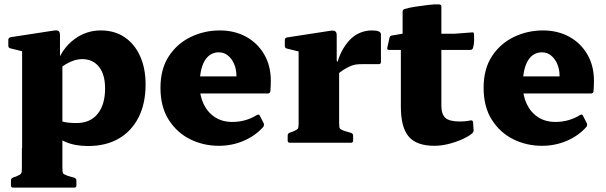

<svg xmlns="http://www.w3.org/2000/svg" viewBox="-20 -652 2770 877"><path d="M81 205V-310H265V205ZM40 205Q30 205 30 195V173Q30 163 39 159L54 154Q73 146 76.5 140.5Q80 135 80 117V25H265V114Q265 135 268.5 140Q272 145 289 151L320 160Q329 164 329 173V195Q329 205 319 205ZM235 -109Q248 -101 270.5 -95.5Q293 -90 330 -90Q392 -90 426 -132Q460 -174 460 -248Q460 -312 432 -347Q404 -382 355 -382Q331 -382 305 -371Q279 -360 254 -340L242 -367Q266 -433 320 -473Q374 -513 440 -513Q503 -513 548.5 -482.5Q594 -452 619.5 -396.5Q645 -341 645 -266Q645 -179 613 -116Q581 -53 522.5 -19Q464 15 382 15Q323 15 280 -3.5Q237 -22 192 -66ZM81 -310V-463L101 -413L28 -431Q18 -433 18 -443V-470Q18 -479 28 -482L223 -512Q240 -515 247 -510.5Q254 -506 254 -492V-376L265 -360V-310Z M980 14Q909 14 848.5 -16Q788 -46 750.5 -105Q713 -164 713 -251Q713 -337 751 -395Q789 -453 851 -483Q913 -513 984 -513Q1051 -513 1103.5 -484.5Q1156 -456 1186.5 -404Q1217 -352 1217 -283Q1217 -272 1216.5 -260.5Q1216 -249 1215 -235Q1213 -225 1204 -225H881V-303H1088L1060 -290Q1060 -295 1060 -298Q1060 -301 1060 -305Q1060 -335 1049.5 -359.5Q1039 -384 1021 -398.5Q1003 -413 980 -413Q938 -413 915 -374.5Q892 -336 892 -262Q892 -215 910 -177Q928 -139 961.5 -117Q995 -95 1041 -95Q1103 -95 1154 -127Q1164 -132 1167 -123L1184 -90Q1188 -82 1183 -73Q1147 -32 1093.5 -9Q1040 14 980 14Z M1344 0V-310H1529V0ZM1720 -369Q1720 -359 1710 -359H1636Q1619 -359 1607 -357.5Q1595 -356 1583 -351Q1564 -343 1546.5 -331.5Q1529 -320 1516 -307L1517 -349Q1525 -387 1541 -417.5Q1557 -448 1577.5 -469.5Q1598 -491 1624 -502Q1650 -513 1679 -513Q1720 -513 1720 -495ZM1304 0Q1294 0 1294 -10V-32Q1294 -42 1303 -46L1318 -51Q1337 -59 1340.5 -64.5Q1344 -70 1344 -88V-180H1529V-91Q1529 -70 1532.5 -65Q1536 -60 1553 -54L1584 -45Q1593 -41 1593 -32V-10Q1593 0 1583 0ZM1344 -310V-462L1364 -412L1291 -430Q1281 -432 1281 -442V-469Q1281 -479 1291 -481L1486 -511Q1503 -514 1510.5 -509.5Q1518 -505 1518 -491V-375L1529 -359V-310Z M1964 14Q1883 14 1847 -28Q1811 -70 1811 -165V-455L1819 -498V-599Q1819 -608 1829 -611Q1848 -617 1877.5 -621.5Q1907 -626 1936.5 -629.5Q1966 -633 1986 -632Q1996 -631 1996 -622V-170Q1996 -130 2014.5 -113.5Q2033 -97 2081 -97Q2090 -97 2102.5 -98Q2115 -99 2130 -102Q2139 -104 2141 -94L2143 -60Q2145 -51 2137 -43Q2119 -28 2089.5 -15Q2060 -2 2027 6Q1994 14 1964 14ZM1757 -424Q1747 -424 1749 -434L1759 -479Q1761 -489 1771 -490L1819 -498H2057L2136 -504Q2145 -506 2145 -495Q2146 -480 2145.5 -464.5Q2145 -449 2141 -434Q2138 -424 2128 -424Z M2456 14Q2385 14 2324.5 -16Q2264 -46 2226.5 -105Q2189 -164 2189 -251Q2189 -337 2227 -395Q2265 -453 2327 -483Q2389 -513 2460 -513Q2527 -513 2579.5 -484.5Q2632 -456 2662.5 -404Q2693 -352 2693 -283Q2693 -272 2692.5 -260.5Q2692 -249 2691 -235Q2689 -225 2680 -225H2357V-303H2564L2536 -290Q2536 -295 2536 -298Q2536 -301 2536 -305Q2536 -335 2525.5 -359.5Q2515 -384 2497 -398.5Q2479 -413 2456 -413Q2414 -413 2391 -374.5Q2368 -336 2368 -262Q2368 -215 2386 -177Q2404 -139 2437.5 -117Q2471 -95 2517 -95Q2579 -95 2630 -127Q2640 -132 2643 -123L2660 -90Q2664 -82 2659 -73Q2623 -32 2569.5 -9Q2516 14 2456 14Z"/></svg>

Font: Hahmlet ExtraBold
Style: Regular
Weight: 800
Designer: Minjoo Ham & Mark Frömberg
Foundry: hypertype
Version: Version 1.002